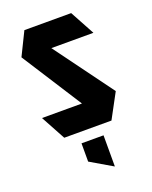

<svg xmlns="http://www.w3.org/2000/svg" viewBox="-135 -588 679 860"><g transform="rotate(-20 204.5 -158.0)"><path d="M103 -397 89 -514H312L375 -398V-397ZM240 -84 35 -404 89 -514 380 -118V-117ZM92 0 29 -116V-117H380L317 0ZM260 198 156 137V50H261V198Z"/></g></svg>

Font: Foldit SemiBold
Style: Regular
Weight: 600
Version: Version 1.003